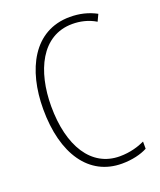

<svg xmlns="http://www.w3.org/2000/svg" viewBox="-137 -810 753 905"><g transform="rotate(-20 240.0 -357.0)"><path d="M322 -689C359 -689 400 -681 438 -658L454 -692C413 -714 370 -724 322 -724C140 -724 56 -556 56 -358C56 -132 154 10 318 10C369 10 414 -1 446 -18V-54C416 -40 373 -26 320 -26C178 -26 96 -158 96 -358C96 -533 166 -689 322 -689Z"/></g></svg>

Font: Noto Sans Ethiopic Condensed ExtraLight
Style: Regular
Weight: 200
Width: 3
Designer: Monotype Design Team
Foundry: Monotype Imaging Inc.
Version: Version 2.102